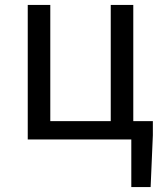

<svg xmlns="http://www.w3.org/2000/svg" viewBox="-20 -563 659 775"><path d="M510 192V0H92V-543H183V-74H427V-543H518V-74H597V-17L588 192Z"/></svg>

Font: Noto Sans SC
Style: Regular
Weight: 400
Designer: Ryoko NISHIZUKA  (kana, bopomofo & ideographs); Paul D. Hunt (Latin, Greek & Cyrillic); Sandoll Communications , Soo-you
Foundry: Adobe
Version: Version 2.002;hotconv 1.0.116;makeotfexe 2.5.65601